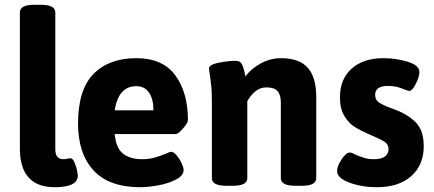

<svg xmlns="http://www.w3.org/2000/svg" viewBox="-20 -774 1813 802"><path d="M63 -154V-722Q63 -754 123 -754H151Q211 -754 211 -722V-152Q211 -129 219.5 -119Q228 -109 247 -109Q252 -109 260.5 -111Q269 -113 274 -113Q283 -113 290 -98Q297 -83 301 -65Q305 -47 305 -41Q305 8 209 8Q63 8 63 -154Z M306 -258Q306 -399 370.5 -465Q435 -531 549 -531Q660 -531 712.5 -459Q765 -387 765 -273Q765 -261 744.5 -237.5Q724 -214 714 -214H459Q464 -157 493 -133Q522 -109 574 -109Q602 -109 625 -115.5Q648 -122 673 -132Q689 -140 695 -140Q705 -140 717.5 -125.5Q730 -111 738.5 -92.5Q747 -74 747 -64Q747 -41 716 -24.5Q685 -8 642 0Q599 8 567 8Q435 8 370.5 -62.5Q306 -133 306 -258ZM621 -313Q621 -359 603 -386.5Q585 -414 549 -414Q475 -414 459 -313Z M865 -30V-347Q865 -391 862.5 -414.5Q860 -438 856 -467Q853 -481 853 -488Q853 -504 893.5 -512Q934 -520 965 -520Q983 -520 990 -506.5Q997 -493 1000.5 -477Q1004 -461 1005 -455Q1029 -487 1069 -509Q1109 -531 1154 -531Q1229 -531 1265 -491.5Q1301 -452 1301 -369V-30Q1301 2 1241 2H1213Q1153 2 1153 -30V-347Q1153 -378 1139 -393.5Q1125 -409 1093 -409Q1066 -409 1045.5 -391.5Q1025 -374 1013 -351V-30Q1013 2 953 2H925Q865 2 865 -30Z M1388 -60Q1388 -80 1407 -108.5Q1426 -137 1441 -137Q1449 -137 1463 -129Q1484 -120 1501.5 -114.5Q1519 -109 1542 -109Q1572 -109 1587.5 -120Q1603 -131 1603 -151Q1603 -171 1586 -182Q1569 -193 1522 -213Q1487 -228 1462 -243.5Q1437 -259 1418.5 -289.5Q1400 -320 1400 -367Q1400 -444 1449 -487.5Q1498 -531 1582 -531Q1635 -531 1683.5 -516Q1732 -501 1732 -473Q1732 -454 1717 -424Q1702 -394 1689 -394Q1685 -394 1659 -404.5Q1633 -415 1600 -415Q1547 -415 1547 -378Q1547 -356 1565 -344.5Q1583 -333 1630 -316Q1682 -297 1716 -263.5Q1750 -230 1750 -163Q1750 -85 1698 -38.5Q1646 8 1554 8Q1492 8 1440 -11Q1388 -30 1388 -60Z"/></svg>

Font: Asap-Bold
Style: Bold
Weight: 700
Designer: Pablo Cosgaya
Foundry: Omnibus-Type
Version: Version 2.000; ttfautohint (v1.8)